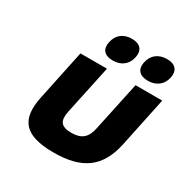

<svg xmlns="http://www.w3.org/2000/svg" viewBox="-161 -836 958 984"><g transform="rotate(30 317.5 -344.0)"><path d="M89 -205C57 -56 113 9 285 9C455 9 541 -56 573 -205L635 -500H477L415 -209C403 -150 374 -124 313 -124C252 -124 234 -150 246 -209L308 -500H151ZM249 -622C240 -579 261 -551 312 -551C362 -551 396 -579 405 -622L406 -625C415 -669 393 -697 343 -697C292 -697 259 -669 250 -625ZM456 -622C447 -579 469 -551 520 -551C569 -551 604 -579 613 -622L614 -625C623 -669 601 -697 551 -697C500 -697 466 -669 457 -625Z"/></g></svg>

Font: LT Wave Text Black Italic
Style: Regular
Weight: 900
Designer: Daniel Lyons
Version: Version 2.5 (Glyphs App)